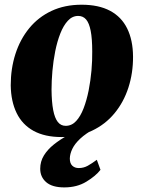

<svg xmlns="http://www.w3.org/2000/svg" viewBox="-20 -567 610 814"><path d="M326 -547Q398.5 -547 446.8 -521.2Q495 -495.5 519.2 -446.2Q543.5 -397 544 -327.5Q544.5 -258 524.5 -196Q504.5 -134 465.5 -86.8Q426.5 -39.5 370 -12.8Q313.5 14 241 14Q170 14 122.2 -12.2Q74.5 -38.5 50.5 -87.8Q26.5 -137 25.5 -205Q25.5 -276.5 45.5 -338.5Q65.5 -400.5 104 -447.5Q142.5 -494.5 198.5 -520.8Q254.5 -547 326 -547ZM311.5 -499.5Q286.5 -499.5 267.8 -479.2Q249 -459 235.8 -425.2Q222.5 -391.5 214.2 -350.2Q206 -309 202.2 -266.2Q198.5 -223.5 198.5 -186.5Q199 -134.5 205.5 -100.5Q212 -66.5 225 -50Q238 -33.5 258.5 -33.5Q284 -33.5 302.8 -53.8Q321.5 -74 334.5 -108Q347.5 -142 355.8 -183.5Q364 -225 367.8 -268Q371.5 -311 371 -348.5Q371 -403 364.5 -436.2Q358 -469.5 345 -484.5Q332 -499.5 311.5 -499.5ZM252.5 227.5Q201.5 227.5 176 205.5Q150.5 183.5 150.5 148.5Q150.5 117.5 166.2 92Q182 66.5 208 45.8Q234 25 264.2 8.5Q294.5 -8 323 -21L344.5 -33L382.5 -22.5Q343.5 -1 320.2 20.8Q297 42.5 286.8 63.8Q276.5 85 276 105Q276 125.5 286.5 135.5Q297 145.5 314 145.5Q334.5 145.5 352 135.8Q369.5 126 390.5 110.5L406 153Q386 179 346.2 203.2Q306.5 227.5 252.5 227.5Z"/></svg>

Font: Merriweather 72pt Black
Style: Italic
Weight: 900
Italic angle: -7.8°
Version: Version 2.101